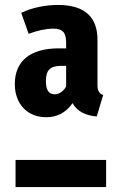

<svg xmlns="http://www.w3.org/2000/svg" viewBox="-20 -760 488 778"><path d="M217 -564C103 -564 40 -513 40 -419C40 -340 90 -285 167 -285C211 -285 247 -303 274 -342C293 -308 327 -292 372 -288L398 -375C381 -381 375 -394 375 -415V-599C375 -688 326 -740 215 -740C168 -740 111 -730 66 -708L96 -623C133 -637 169 -644 194 -644C234 -644 248 -629 248 -586V-564ZM202 -378C177 -378 166 -396 166 -431C166 -473 181 -493 226 -493H248V-410C238 -391 221 -378 202 -378ZM43 -112V-2H410V-112Z"/></svg>

Font: Glow Sans TC Compressed
Style: Bold
Weight: 700
Width: 2
Designer: Ryoko NISHIZUKA (kana, bopomofo & ideographs); Paul D. Hunt (Latin, Greek & Cyrillic); Sandoll Communications, Soo-young
Version: Version 0.93